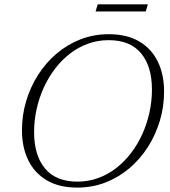

<svg xmlns="http://www.w3.org/2000/svg" viewBox="-20 -840 770 870"><path d="M134.5 -241Q134.5 -136 184 -76.5Q233.5 -17 331 -17Q380 -17 424.2 -33Q468.5 -49 506 -78Q543.5 -107 573.5 -146.2Q603.5 -185.5 624.8 -232.2Q646 -279 657.2 -330.2Q668.5 -381.5 668.5 -434Q668.5 -539 619.2 -598.5Q570 -658 472 -658Q423 -658 378.8 -642Q334.5 -626 297 -597Q259.5 -568 229.5 -528.8Q199.5 -489.5 178.2 -442.8Q157 -396 145.8 -345Q134.5 -294 134.5 -241ZM723.5 -425Q723.5 -357 704.5 -293.2Q685.5 -229.5 650.5 -174.5Q615.5 -119.5 566.8 -78Q518 -36.5 458.2 -13.2Q398.5 10 330 10Q248 10 192.2 -22.8Q136.5 -55.5 108 -114.2Q79.5 -173 79.5 -250Q79.5 -318 98.5 -381.8Q117.5 -445.5 152.5 -500.5Q187.5 -555.5 236.2 -597Q285 -638.5 344.8 -661.8Q404.5 -685 473 -685Q555 -685 610.8 -652.2Q666.5 -619.5 695 -561Q723.5 -502.5 723.5 -425ZM413 -788 423 -820.5H650L640.5 -788Z"/></svg>

Font: Newsreader 24pt Light
Style: Italic
Weight: 300
Italic angle: -17°
Designer: Hugues Gentile
Foundry: Production Type
Version: Version 1.003